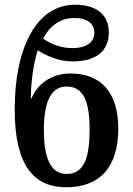

<svg xmlns="http://www.w3.org/2000/svg" viewBox="-20 -780 561 810"><path d="M259 10C405 10 479 -79 479 -237C479 -390 406 -470 277 -470C191 -470 135 -420 113 -365H110C111 -445 122 -513 139 -568C182 -541 230 -521 287 -521C385 -521 439 -564 439 -644C439 -716 389 -760 297 -760C132 -760 42 -576 42 -318C42 -80 124 10 259 10ZM286 -577C234 -577 192 -596 162 -617C190 -671 234 -704 293 -704C350 -704 378 -679 378 -642C378 -600 342 -577 286 -577ZM261 -46C194 -46 165 -113 165 -231C165 -350 195 -415 261 -415C333 -415 358 -351 358 -233C358 -113 334 -46 261 -46Z"/></svg>

Font: Noto Serif Condensed Semi
Style: Regular
Weight: 600
Width: 3
Designer: Monotype Design Team
Foundry: Monotype Imaging Inc.
Version: Version 1.002